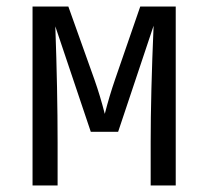

<svg xmlns="http://www.w3.org/2000/svg" viewBox="-20 -570 640 590"><path d="M80 0V-550H190L270 -326Q288 -275 302 -220Q316 -275 334 -327L411 -550H520V0H443V-132Q443 -281 452 -491L343 -165H259L150 -489Q157 -293 157 -132V0Z"/></svg>

Font: JetBrains Mono Semi Light
Style: Regular
Weight: 350
Monospace: yes
Designer: Philipp Nurullin, Konstantin Bulenkov
Foundry: JetBrains
Version: 2.002